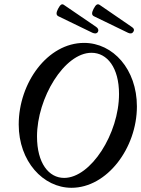

<svg xmlns="http://www.w3.org/2000/svg" viewBox="-20 -880 671 913"><path d="M420 -724C431 -719 441 -720 446 -729C450 -737 447 -746 436 -753L285 -856C275 -864 267 -859 256 -838C247 -820 246 -809 257 -803ZM589 -724C599 -719 609 -720 614 -729C620 -737 617 -746 605 -753L455 -856C444 -864 436 -859 425 -838C416 -820 415 -809 426 -803ZM320 13C489 13 631 -176 631 -374C631 -550 518 -676 380 -676C206 -676 69 -486 69 -288C69 -113 185 13 320 13ZM285 -34C212 -34 156 -104 156 -231C156 -414 286 -629 415 -629C490 -629 546 -558 546 -433C546 -245 412 -34 285 -34Z"/></svg>

Font: Junicode Two Beta SemiCondensed Medium
Style: Italic
Weight: 500
Width: 4
Italic angle: -10°
Version: Version 1.063